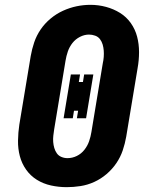

<svg xmlns="http://www.w3.org/2000/svg" viewBox="-20 -766 640 794"><path d="M256 8Q223 8 191 1Q159 -6 132.5 -22.5Q106 -39 88 -64.5Q70 -90 62 -120.5Q54 -151 54.5 -184.5Q55 -218 60 -251L107 -534Q112 -563 121.5 -591Q131 -619 148 -644Q165 -669 189 -689Q213 -709 240.5 -721.5Q268 -734 296.5 -740Q325 -746 354 -746Q387 -746 418.5 -737.5Q450 -729 476.5 -712.5Q503 -696 521 -670.5Q539 -645 547 -614.5Q555 -584 555 -550.5Q555 -517 549 -484L502 -201Q497 -172 487.5 -144Q478 -116 461 -91Q444 -66 420.5 -46Q397 -26 369.5 -13.5Q342 -1 313 3.5Q284 8 256 8ZM259 -112Q279 -112 297.5 -121Q316 -130 329 -146.5Q342 -163 348.5 -182Q355 -201 358 -220L405 -504Q408 -517 409 -530.5Q410 -544 409 -557Q408 -570 404.5 -582Q401 -594 393.5 -604Q386 -614 373.5 -618.5Q361 -623 348 -623Q329 -623 310.5 -613.5Q292 -604 279.5 -588Q267 -572 260.5 -553Q254 -534 251 -515L204 -231Q202 -218 200.5 -205Q199 -192 200 -179Q201 -166 204.5 -154Q208 -142 215 -132Q222 -122 234 -117Q246 -112 259 -112ZM243 -277 273 -458H311L306 -427H323L328 -458H366L336 -277H298L303 -308H286L281 -277Z"/></svg>

Font: Iosevka Etoile Heavy Oblique
Style: Regular
Weight: 900
Italic angle: -9°
Designer: Belleve Invis
Foundry: Belleve Invis
Version: Version 15.5.2; ttfautohint (v1.8.4)